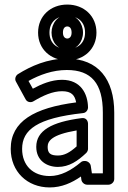

<svg xmlns="http://www.w3.org/2000/svg" viewBox="-20 -785 563 842"><path d="M77 -132C77 -216 143 -267 344 -289C357 -290 366 -302 366 -314C365 -373 335 -435 252 -435C205 -435 161 -416 124 -396L105 -430C154 -457 211 -478 273 -478C381 -478 431 -419 431 -291V-25H383L378 -58C376 -70 364 -79 353 -79H350C344 -79 338 -77 334 -73C292 -38 247 -13 198 -13C125 -13 77 -59 77 -132ZM27 -132C27 -33 99 37 198 37C250 37 295 17 335 -11L337 4C339 15 350 25 362 25H456C467 25 481 15 481 0V-291C481 -437 411 -528 273 -528C188 -528 115 -495 59 -460C49 -454 43 -439 50 -427L92 -350C99 -336 116 -334 127 -341C169 -366 211 -385 252 -385C294 -385 308 -367 314 -336C130 -312 27 -253 27 -132ZM139 -141C139 -81 185 -53 234 -53C283 -53 321 -79 358 -114C363 -119 366 -126 366 -132V-242C366 -252 360 -270 338 -267C206 -250 139 -212 139 -141ZM189 -141C189 -166 205 -194 316 -213V-143C286 -116 262 -103 234 -103C201 -103 189 -113 189 -141ZM275 -570C226 -570 197 -598 197 -642C197 -687 226 -715 275 -715C324 -715 353 -687 353 -642C353 -598 324 -570 275 -570ZM275 -520C348 -520 403 -570 403 -642C403 -715 348 -765 275 -765C202 -765 147 -715 147 -642C147 -570 202 -520 275 -520ZM275 -566C316 -566 344 -601 344 -642C344 -683 316 -719 275 -719C234 -719 206 -683 206 -642C206 -601 234 -566 275 -566ZM275 -616C266 -616 256 -623 256 -642C256 -663 266 -669 275 -669C284 -669 294 -663 294 -642C294 -623 284 -616 275 -616Z"/></svg>

Font: Falling Sky
Style: Ou
Weight: 400
Designer: Paul D. Hunt
Foundry: Adobe Systems Incorporated
Version: Version 1.02